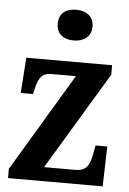

<svg xmlns="http://www.w3.org/2000/svg" viewBox="-54 -806 570 847"><g transform="rotate(5 231.0 -383.0)"><path d="M249 -630C291 -630 327 -651 327 -698C327 -746 291 -766 249 -766C206 -766 173 -746 173 -698C173 -651 206 -630 249 -630ZM14 0H433L438 -177H386L380 -144C370 -83 352 -62 305 -62H168L428 -494V-536H48L37 -379H91L97 -403C110 -457 125 -474 167 -474H273L14 -41Z"/></g></svg>

Font: Noto Serif Sinhala Condensed
Style: Bold
Weight: 700
Width: 3
Designer: Jelle Bosma - Monotype Design Team
Foundry: Monotype Imaging Inc.
Version: Version 2.007